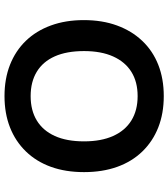

<svg xmlns="http://www.w3.org/2000/svg" viewBox="34 -790 765 874"><g transform="rotate(-90 417.0 -352.5)"><path d="M417 10Q338 10 274.5 -15Q211 -40 165 -87.5Q119 -135 95 -202Q71 -269 71 -353Q71 -437 95 -503.5Q119 -570 165 -617.5Q211 -665 274.5 -690Q338 -715 417 -715Q496 -715 559.5 -690Q623 -665 668.5 -618Q714 -571 738.5 -504Q763 -437 763 -354Q763 -270 738.5 -203Q714 -136 668.5 -88Q623 -40 559.5 -15Q496 10 417 10ZM417 -109Q482 -109 527.5 -137.5Q573 -166 597.5 -220.5Q622 -275 622 -353Q622 -432 598 -486Q574 -540 528 -568Q482 -596 417 -596Q352 -596 306 -568Q260 -540 235.5 -486Q211 -432 211 -353Q211 -275 235.5 -220.5Q260 -166 306 -137.5Q352 -109 417 -109Z"/></g></svg>

Font: Nunito Sans 7pt
Style: Bold
Weight: 700
Designer: Vernon Adams
Foundry: Vernon Adams
Version: Version 3.101;gftools[0.9.27]